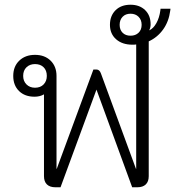

<svg xmlns="http://www.w3.org/2000/svg" viewBox="-20 -792 741 812"><path d="M701 -755 700 -747Q694 -701 670 -667.5Q646 -634 609 -617V-47Q609 -24 596.5 -12Q584 0 561 0H539L388 -413L236 0H214Q191 0 178.5 -12Q166 -24 166 -47V-393Q149 -383 126 -383Q85 -383 60.5 -407Q36 -431 36 -471Q36 -511 61.5 -535.5Q87 -560 128 -560Q169 -560 194 -535.5Q219 -511 219 -471V-78H220L375 -498H388Q401 -498 407 -481L555 -78H556V-604Q551 -603 540 -603Q497 -603 471 -626Q445 -649 445 -687Q445 -725 468.5 -748.5Q492 -772 532 -772Q570 -772 593.5 -749.5Q617 -727 617 -689Q617 -675 611 -664H612Q629 -672 641.5 -694.5Q654 -717 658 -747L659 -755ZM579 -687Q579 -708 566 -721Q553 -734 532 -734Q511 -734 498.5 -721Q486 -708 486 -687Q486 -666 498.5 -653.5Q511 -641 532 -641Q553 -641 566 -653.5Q579 -666 579 -687ZM178 -471Q178 -494 164.5 -507.5Q151 -521 128 -521Q106 -521 92 -507.5Q78 -494 78 -471Q78 -449 92 -435Q106 -421 128 -421Q151 -421 164.5 -435Q178 -449 178 -471Z"/></svg>

Font: Bai Jamjuree Light
Style: Regular
Weight: 300
Designer: Katatrad Aksorn Co.,Ltd.
Foundry: Cadson Demak Co.,Ltd.
Version: Version 1.000; ttfautohint (v1.6)